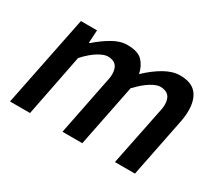

<svg xmlns="http://www.w3.org/2000/svg" viewBox="-99 -700 1010 897"><g transform="rotate(30 406.5 -251.5)"><path d="M22 0 121 -491H208L204 -422H208Q245 -455 286 -479Q327 -503 366 -503Q423 -503 447.5 -477.5Q472 -452 480 -412Q524 -454 567.5 -478.5Q611 -503 650 -503Q711 -503 738.5 -470.5Q766 -438 766 -379Q766 -362 764 -345.5Q762 -329 758 -310L696 0H588L648 -296Q652 -314 654 -325.5Q656 -337 656 -348Q656 -380 641 -395.5Q626 -411 596 -411Q577 -411 547 -393Q517 -375 479 -335L412 0H305L364 -296Q368 -314 370 -325.5Q372 -337 372 -348Q372 -380 357.5 -395.5Q343 -411 313 -411Q294 -411 263.5 -393Q233 -375 196 -335L130 0Z"/></g></svg>

Font: Source Sans 3 SemiBold
Style: Italic
Weight: 600
Italic angle: -11°
Designer: Paul D. Hunt
Foundry: Adobe
Version: Version 3.046;hotconv 1.0.118;makeotfexe 2.5.65603